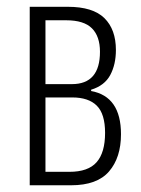

<svg xmlns="http://www.w3.org/2000/svg" viewBox="-20 -551 420 571"><path d="M324.7 -402.3Q324.7 -359.4 307.9 -327.9Q291 -296.4 251 -284.2V-280.3Q339.8 -264.2 339.8 -151.9Q339.8 -82.5 304.4 -41.3Q269 0 191.4 0H68.4V-530.8H181.6Q256.3 -530.8 290.5 -497.1Q324.7 -463.4 324.7 -402.3ZM277.3 -397Q277.3 -442.9 253.4 -466.8Q229.5 -490.7 176.8 -490.7H115.2V-300.8H193.8Q277.3 -300.8 277.3 -397ZM292.5 -155.8Q292.5 -212.4 267.8 -236.8Q243.2 -261.2 194.8 -261.2H115.2V-40H186.5Q242.2 -40 267.3 -68.6Q292.5 -97.2 292.5 -155.8Z"/></svg>

Font: Open Sans Condensed Light
Style: Regular
Weight: 300
Width: 3
Designer: Monotype Design Team
Foundry: Monotype Imaging Inc.
Version: Version 3.003; ttfautohint (v1.8.4)